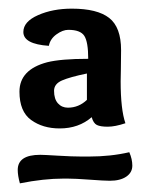

<svg xmlns="http://www.w3.org/2000/svg" viewBox="-20 -663 348 444"><path d="M286 -280Q286 -264 272 -254.5Q258 -245 234 -245Q221 -245 187.5 -247.5Q154 -250 136 -250H127Q81 -250 26 -239Q21 -257 21 -270Q21 -305 73 -305Q81 -305 114 -303Q147 -301 168 -301H186Q236 -301 279 -311Q286 -295 286 -280ZM105 -453Q105 -434 114 -424Q123 -414 137 -414Q162 -414 181 -432V-493Q142 -485 123.5 -477Q105 -469 105 -453ZM146 -643Q205 -643 232.5 -621.5Q260 -600 260 -547Q260 -524 259.5 -501.5Q259 -479 259 -475Q259 -410 270 -378Q246 -370 229 -370Q212 -370 204 -374Q196 -378 192 -392Q162 -366 118 -366Q79 -366 52 -385.5Q25 -405 25 -451Q25 -502 89 -519Q121 -527 184 -527Q184 -566 175 -580Q166 -594 138 -594Q125 -594 110.5 -583.5Q96 -573 93 -557Q34 -561 34 -589Q34 -613 68 -628Q102 -643 146 -643Z"/></svg>

Font: Overlock
Style: Bold
Weight: 700
Designer: Dario Muhafara
Foundry: Dario Manuel Muhafara
Version: Version 1.001